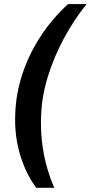

<svg xmlns="http://www.w3.org/2000/svg" viewBox="-20 -755 441 933"><path d="M156 157.7Q100.9 81.3 75.2 -11.4Q49.4 -104.2 54.2 -203.5Q57.5 -301.1 89 -396Q120.4 -490.9 176.5 -577.2Q232.5 -663.5 310.9 -735.4H401.1Q340.2 -660.3 291.1 -569.4Q242 -478.5 212.3 -382Q182.6 -285.4 179.7 -191Q177.1 -130.1 183.9 -68Q190.7 -5.9 206.5 51.5Q222.2 109 243.9 157.7Z"/></svg>

Font: Archivo Variable SemiBold
Style: Italic
Weight: 600
Italic angle: -10°
Designer: Hector Gatti
Foundry: Omnibus-Type
Version: Version 2.001